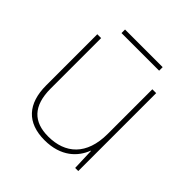

<svg xmlns="http://www.w3.org/2000/svg" viewBox="-173 -840 920 920"><g transform="rotate(45 286.5 -380.0)"><path d="M415 -704H160V-680H415ZM481 -594H455V-292C455 -148 377 -81 262 -81C163 -81 108 -134 108 -252V-594H82V-248C82 -123 144 -56 262 -56C374 -56 431 -116 454 -177H456L460 -66H481Z"/></g></svg>

Font: Noto Sans Malayalam UI Thin
Style: Regular
Weight: 100
Designer: Jelle Bosma - Monotype Design Team
Foundry: Monotype Imaging Inc.
Version: Version 2.104